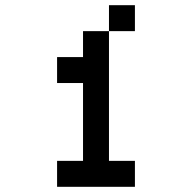

<svg xmlns="http://www.w3.org/2000/svg" viewBox="-20 -720 740 740"><path d="M400 -100V-600H300V-500H200V-400H300V-100H200V0H500V-100ZM400 -600H500V-700H400Z"/></svg>

Font: FT88
Style: Regular
Weight: 400
Designer: Ange Degheest & Mandy Elbé
Foundry: Velvetyne Type Foundry
Version: Version 1.000;FEAKit 1.0